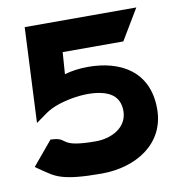

<svg xmlns="http://www.w3.org/2000/svg" viewBox="-70 -644 666 720"><g transform="rotate(-10 262.5 -284.5)"><path d="M17 -57 40 -41C85 -11 105 11 260 11C391 11 507 -59 507 -192C507 -336 401 -392 279 -392C246 -392 217 -388 189 -380L195 -463H426L496 -580H71L54 -218L96 -248C110 -258 128 -267 150 -274C232 -300 324 -299 360 -263C372 -251 381 -233 381 -207C381 -142 318 -112 260 -112C121 -112 160 -142 107 -147L93 -148Z"/></g></svg>

Font: Charger Sport
Style: UltExt
Weight: 1000
Designer: Jasper
Foundry: Cannot Into Space Fonts
Version: Version 1.1